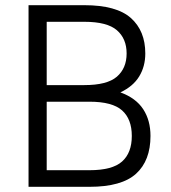

<svg xmlns="http://www.w3.org/2000/svg" viewBox="-20 -720 660 740"><path d="M90 -700H305Q429 -700 484.5 -650.5Q540 -601 540 -514Q540 -464 516.5 -425.5Q493 -387 444 -364Q504 -342 532 -299Q560 -256 560 -196Q560 -101 504.5 -50.5Q449 0 325 0H90ZM160 -328V-64H325Q413 -64 450.5 -97.5Q488 -131 488 -196Q488 -261 450.5 -294.5Q413 -328 325 -328ZM160 -636V-392H305Q393 -392 430.5 -424.5Q468 -457 468 -514Q468 -571 430.5 -603.5Q393 -636 305 -636Z"/></svg>

Font: Retni Sans
Style: Regular
Weight: 400
Designer: Vitaly Kuzmin
Foundry: ParaType Ltd.
Version: Version 1.00;March 2, 2019;FontCreator 11.5.0.2425 64-bit; t